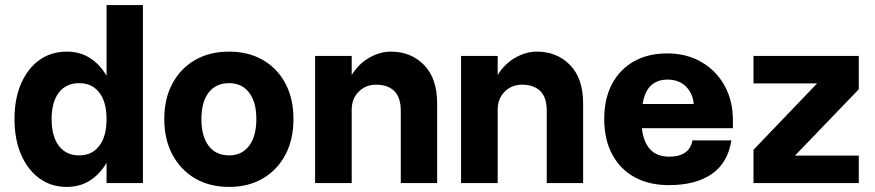

<svg xmlns="http://www.w3.org/2000/svg" viewBox="-20 -720 3441 755"><path d="M542 -700V0H399V-80Q373 -35 333.5 -10Q294 15 243 15Q181 15 135 -18.5Q89 -52 63 -112Q37 -172 37 -252Q37 -332 63 -391.5Q89 -451 135 -484Q181 -517 243 -517Q294 -517 333.5 -492Q373 -467 399 -422V-700ZM183 -252Q183 -184 211.5 -146.5Q240 -109 291 -109Q342 -109 370.5 -146.5Q399 -184 399 -252Q399 -319 370.5 -356Q342 -393 291 -393Q240 -393 211.5 -356Q183 -319 183 -252Z M626 -252Q626 -332 658 -391.5Q690 -451 747 -484Q804 -517 881 -517Q957 -517 1014 -484Q1071 -451 1102.5 -391.5Q1134 -332 1134 -252Q1134 -172 1102.5 -112Q1071 -52 1014 -18.5Q957 15 881 15Q804 15 747 -18.5Q690 -52 658 -112Q626 -172 626 -252ZM988 -252Q988 -319 959.5 -356Q931 -393 881 -393Q829 -393 800.5 -356Q772 -319 772 -252Q772 -184 800.5 -146.5Q829 -109 881 -109Q931 -109 959.5 -146.5Q988 -184 988 -252Z M1556 -283Q1556 -338 1530 -362.5Q1504 -387 1459 -387Q1418 -387 1390.5 -359.5Q1363 -332 1363 -289V0H1219V-500H1363V-425Q1390 -469 1432 -493Q1474 -517 1517 -517Q1596 -517 1647.5 -464.5Q1699 -412 1699 -313V0H1556Z M2130 -283Q2130 -338 2104 -362.5Q2078 -387 2033 -387Q1992 -387 1964.5 -359.5Q1937 -332 1937 -289V0H1793V-500H1937V-425Q1964 -469 2006 -493Q2048 -517 2091 -517Q2170 -517 2221.5 -464.5Q2273 -412 2273 -313V0H2130Z M2356 -252Q2356 -332 2386.5 -389.5Q2417 -447 2472.5 -478.5Q2528 -510 2604 -510Q2679 -510 2737.5 -476.5Q2796 -443 2829 -383.5Q2862 -324 2862 -248V-216H2504Q2517 -104 2611 -104Q2691 -104 2703 -168H2856Q2842 -79 2778.5 -35.5Q2715 8 2610 8Q2532 8 2475 -23.5Q2418 -55 2387 -113.5Q2356 -172 2356 -252ZM2605 -407Q2565 -407 2540 -384Q2515 -361 2507 -311H2708Q2704 -354 2676.5 -380.5Q2649 -407 2605 -407Z M2943 -500H3357V-369L3106 -108H3357V0H2943V-131L3193 -392H2943Z"/></svg>

Font: Overused Grotesk
Style: Bold
Weight: 700
Version: Version 0.003